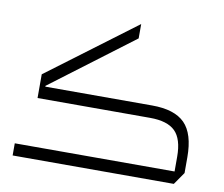

<svg xmlns="http://www.w3.org/2000/svg" viewBox="-81 -849 1105 949"><g transform="rotate(10 471.5 -375.0)"><path d="M40 -61H842V-135Q842 -224 803 -262.5Q764 -301 677 -301H112V-420L553 -750V-678L140 -367V-363H676Q789 -363 840.5 -311Q892 -259 892 -141V-62L849 0H40Z"/></g></svg>

Font: IBM Plex Sans Arabic Light
Style: Regular
Weight: 300
Designer: Mike Abbink, Paul van der Laan, Pieter van Rosmalen, Wael Morcos, Khajak Apelian
Foundry: Bold Monday
Version: Version 1.2